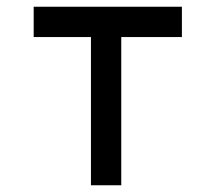

<svg xmlns="http://www.w3.org/2000/svg" viewBox="-20 -550 640 570"><path d="M250 -440H80V-530H520V-440H340V0H250Z"/></svg>

Font: Fliege Mono Thin
Style: Regular
Weight: 100
Version: Version 0.020;Glyphs 3.3 (3306)